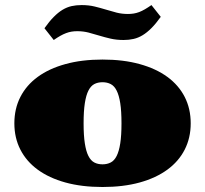

<svg xmlns="http://www.w3.org/2000/svg" viewBox="-20 -728 809 757"><path d="M155.3 -616.7Q174.3 -643.6 191.7 -661.1Q209 -678.7 226.3 -689.2Q243.7 -699.7 262 -703.9Q280.3 -708 301.8 -708Q329.6 -708 352.8 -702.4Q376 -696.8 397.5 -690.2Q418.9 -683.6 439.9 -678.2Q460.9 -672.9 484.4 -672.9Q496.1 -672.9 506.8 -674.6Q517.6 -676.3 528.6 -680.4Q539.6 -684.6 551.3 -691.4Q563 -698.2 577.1 -708L613.8 -661.6Q594.7 -634.8 577.1 -617.2Q559.6 -599.6 542.2 -589.1Q524.9 -578.6 506.6 -574.5Q488.3 -570.3 467.3 -570.3Q439.5 -570.3 416 -575.7Q392.6 -581.1 371.3 -587.6Q350.1 -594.2 329.1 -599.6Q308.1 -605 284.7 -605Q272.9 -605 262.2 -603.3Q251.5 -601.6 240.5 -597.4Q229.5 -593.3 217.8 -586.7Q206.1 -580.1 191.9 -570.3ZM36.6 -241.7Q36.6 -299.3 60.3 -345.7Q84 -392.1 128.7 -424.8Q173.3 -457.5 237.8 -475.3Q302.2 -493.2 384.3 -493.2Q466.3 -493.2 530.8 -475.3Q595.2 -457.5 639.9 -424.8Q684.6 -392.1 708.3 -345.7Q731.9 -299.3 731.9 -241.7Q731.9 -184.6 708.3 -138.2Q684.6 -91.8 639.9 -59.1Q595.2 -26.4 530.8 -8.5Q466.3 9.3 384.3 9.3Q302.2 9.3 237.8 -8.5Q173.3 -26.4 128.7 -59.1Q84 -91.8 60.3 -138.2Q36.6 -184.6 36.6 -241.7ZM384.3 -80.1Q402.3 -80.1 416.5 -87.4Q430.7 -94.7 439.9 -113Q449.2 -131.3 454.1 -162.6Q459 -193.8 459 -241.7Q459 -290 454.1 -321.3Q449.2 -352.5 439.9 -370.8Q430.7 -389.2 416.5 -396.5Q402.3 -403.8 384.3 -403.8Q365.7 -403.8 351.8 -396.5Q337.9 -389.2 328.6 -370.8Q319.3 -352.5 314.5 -321.3Q309.6 -290 309.6 -241.7Q309.6 -193.8 314.5 -162.6Q319.3 -131.3 328.6 -113Q337.9 -94.7 351.8 -87.4Q365.7 -80.1 384.3 -80.1Z"/></svg>

Font: Poller One
Style: Regular
Weight: 400
Designer: Yvonne Schttler
Foundry: Yvonne Schttler
Version: Version 1.002